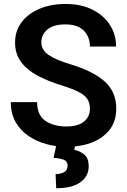

<svg xmlns="http://www.w3.org/2000/svg" viewBox="-20 -741 650 982"><path d="M439.9 -184.6Q439.9 -211.9 428.5 -231.9Q417 -252 385.5 -269Q354 -286.1 293.9 -304.7Q227.5 -325.2 173.8 -353.3Q120.1 -381.3 88.6 -422.9Q57.1 -464.4 57.1 -523.9Q57.1 -582.5 90.1 -626.7Q123 -670.9 181.4 -695.8Q239.7 -720.7 315.4 -720.7Q394.5 -720.7 452.4 -691.9Q510.3 -663.1 542 -613.8Q573.7 -564.5 573.7 -502.9H439.9Q439.9 -552.2 408.7 -584.2Q377.4 -616.2 313.5 -616.2Q252 -616.2 221.7 -589.6Q191.4 -563 191.4 -523.9Q191.4 -485.8 228.3 -460.2Q265.1 -434.6 338.9 -412.6Q455.6 -377.4 515.1 -324.7Q574.7 -272 574.7 -185.5Q574.7 -94.2 504.9 -42.2Q435.1 9.8 318.8 9.8Q267.1 9.8 216.6 -4.2Q166 -18.1 125 -46.1Q84 -74.2 59.6 -117.2Q35.2 -160.2 35.2 -218.8H169.9Q169.9 -151.4 212.4 -122.8Q254.9 -94.2 318.8 -94.2Q379.9 -94.2 409.9 -119.4Q439.9 -144.5 439.9 -184.6ZM269 -2.4H365.2L359.9 25.4Q387.2 30.3 410.4 48.8Q433.6 67.4 433.6 109.9Q433.6 160.2 391.4 190.9Q349.1 221.7 267.6 221.7L264.2 149.4Q290 149.4 307.9 139.4Q325.7 129.4 325.7 106.9Q325.7 85.4 308.6 77.1Q291.5 68.8 253.9 66.4Z"/></svg>

Font: Vazirmatn RD FD SemiBold
Style: Regular
Weight: 600
Designer: Saber Rastikerdar
Foundry: Saber Rastikerdar
Version: Version 33.003